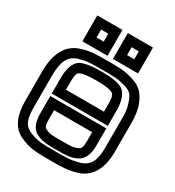

<svg xmlns="http://www.w3.org/2000/svg" viewBox="-176 -787 845 926"><g transform="rotate(30 246.5 -324.5)"><path d="M495 -321C495 -355 490 -386 482 -410C465 -457 441 -489 389 -504C338 -520 309 -519 247 -519C184 -519 155 -520 104 -504C29 -482 -2 -410 -2 -321V-153C-2 -78 19 -17 76 9C131 35 170 35 247 35C308 35 339 35 389 21C462 0 495 -66 495 -153V-321ZM445 -321V-153C445 -77 427 -42 375 -27C332 -15 308 -15 247 -15C170 -15 142 -15 96 -36C59 -53 49 -86 49 -153V-321C49 -400 66 -441 119 -457C162 -469 183 -469 247 -469C310 -469 331 -469 374 -457C411 -446 421 -433 434 -394C441 -374 445 -351 445 -321ZM141 -336C141 -377 145 -392 155 -397C169 -406 197 -410 247 -410C296 -410 324 -406 338 -397C348 -392 353 -377 353 -336V-298H141V-336ZM91 -336V-273V-248H116H378H403V-273V-336C403 -385 389 -425 363 -441C341 -454 300 -460 247 -460C193 -460 152 -454 130 -441C104 -425 91 -385 91 -336ZM353 -140C353 -103 350 -91 334 -84C309 -73 295 -74 247 -74C198 -74 184 -73 159 -84C143 -91 141 -103 141 -140V-184H353V-140ZM403 -140V-209V-234H378H116H91V-209V-140C91 -97 100 -56 138 -39C174 -23 200 -24 247 -24C293 -24 319 -23 355 -39C393 -56 403 -97 403 -140ZM233 -565V-659V-684H208H118H93V-659V-565V-540H118H208H233V-565ZM183 -590H143V-634H183V-590ZM403 -565V-659V-684H378H288H263V-659V-565V-540H288H378H403V-565ZM353 -590H313V-634H353V-590Z"/></g></svg>

Font: Gamestation DisplayOutline
Style: Regular
Weight: 400
Designer: Jonas Hecksher
Foundry: Jonas Hecksher, Playtypeª, e-types AS
Version: Version 1.003